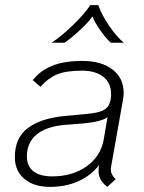

<svg xmlns="http://www.w3.org/2000/svg" viewBox="-20 -719 564 750"><path d="M414 -68Q413 -63 413 -55Q413 -37 432 -19L399 11Q365 -15 365 -51Q365 -65 367 -73V-74Q335 -33 286 -11Q237 11 175 11Q112 11 75 -20.5Q38 -52 38 -105Q38 -181 89 -219Q140 -257 233 -266L319 -274Q366 -278 386 -289.5Q406 -301 412 -328Q414 -344 414 -351Q414 -395 383.5 -419Q353 -443 300 -443Q237 -443 202 -428Q167 -413 138 -380L108 -406Q137 -443 183.5 -462Q230 -481 302 -481Q376 -481 419.5 -447.5Q463 -414 463 -356Q463 -342 460 -327ZM400 -261Q373 -243 307 -237L232 -231Q161 -225 123 -193.5Q85 -162 85 -108Q85 -70 110.5 -50Q136 -30 184 -30Q263 -30 318 -69Q373 -108 385 -173ZM333 -699H364Q378 -659 407.5 -616.5Q437 -574 464 -552H413Q392 -571 370.5 -602.5Q349 -634 341 -655Q329 -636 295 -604Q261 -572 232 -552H181Q217 -575 261.5 -617.5Q306 -660 333 -699Z"/></svg>

Font: KoHo Light
Style: Italic
Weight: 300
Italic angle: -10°
Version: Version 1.000; ttfautohint (v1.6)